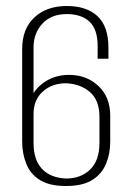

<svg xmlns="http://www.w3.org/2000/svg" viewBox="-20 -613 439 641"><path d="M200 8Q146 8 114 -11.5Q82 -31 68 -65.5Q54 -100 54 -141V-449Q54 -517 95 -555Q136 -593 203 -593Q269 -593 305.5 -559Q342 -525 342 -454V-417H306V-459Q306 -515 279 -540.5Q252 -566 203 -566Q151 -566 121.5 -534Q92 -502 92 -455V-302Q110 -330 141 -346.5Q172 -363 211 -363Q269 -363 308.5 -326Q348 -289 348 -227V-140Q348 -99 333.5 -65Q319 -31 287 -11.5Q255 8 200 8ZM201 -17Q250 -17 281 -47Q312 -77 312 -136V-223Q312 -278 280.5 -305.5Q249 -333 200 -335Q154 -335 123 -307.5Q92 -280 92 -232V-136Q92 -79 120.5 -49Q149 -19 201 -17Z"/></svg>

Font: Alumni Sans ExtraLight
Style: Regular
Weight: 250
Version: Version 1.018